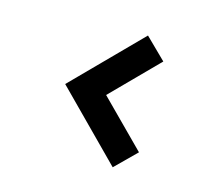

<svg xmlns="http://www.w3.org/2000/svg" viewBox="-76 -603 778 672"><g transform="rotate(15 313.5 -266.5)"><path d="M146.7 -265.7 382.7 -504.7 458 -430.7 295 -265.7 458 -101.7 382.7 -27.3Z"/></g></svg>

Font: Nata Sans
Style: Regular
Weight: 400
Designer: Daniel Uzquiano Cruz
Version: Version 1.001